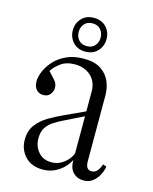

<svg xmlns="http://www.w3.org/2000/svg" viewBox="-114 -826 729 913"><g transform="rotate(15 250.0 -370.0)"><path d="M184 10Q129 10 97.5 -23.5Q66 -57 66 -105Q66 -150 88.5 -179.5Q111 -209 145 -229Q179 -249 212 -264L314 -311V-408Q314 -457 283 -485Q252 -513 205 -513Q162 -513 134 -492Q106 -471 95 -451Q118 -427 129.5 -413Q141 -399 141 -380Q141 -363 129.5 -348Q118 -333 95 -333Q73 -333 60.5 -348.5Q48 -364 48 -387Q48 -410 59.5 -437.5Q71 -465 94.5 -491Q118 -517 154 -533.5Q190 -550 239 -550Q292 -550 323.5 -529Q355 -508 368.5 -475.5Q382 -443 382 -408V-84Q382 -42 411 -42Q430 -42 441 -57.5Q452 -73 456 -88L474 -82Q471 -62 460 -40.5Q449 -19 430.5 -4.5Q412 10 385 10Q355 10 334.5 -10Q314 -30 314 -72Q306 -54 288 -35Q270 -16 244 -3Q218 10 184 10ZM127 -128Q127 -89 151 -61.5Q175 -34 215 -34Q241 -34 261.5 -45.5Q282 -57 295.5 -73Q309 -89 314 -104V-287L219 -240Q196 -229 175 -215.5Q154 -202 140.5 -182Q127 -162 127 -128ZM235 -584Q197 -584 174.5 -608.5Q152 -633 152 -667Q152 -702 174.5 -726Q197 -750 235 -750Q273 -750 295.5 -726Q318 -702 318 -667Q318 -633 295.5 -608.5Q273 -584 235 -584ZM235 -611Q261 -611 275 -627.5Q289 -644 289 -667Q289 -690 275 -706.5Q261 -723 235 -723Q209 -723 195 -706.5Q181 -690 181 -667Q181 -644 195 -627.5Q209 -611 235 -611Z"/></g></svg>

Font: Xanh Mono
Style: Regular
Weight: 400
Monospace: yes
Designer: Lam Bao, Duy Dao
Foundry: Yellow Type Foundry
Version: Version 3.101; ttfautohint (v1.8.3)